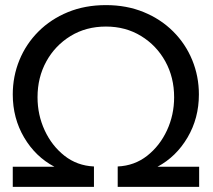

<svg xmlns="http://www.w3.org/2000/svg" viewBox="-20 -732 834 752"><path d="M30 0V-79H193Q119 -118 74.5 -193.5Q30 -269 30 -362Q30 -433 56 -496.5Q82 -560 130.5 -608.5Q179 -657 246 -684.5Q313 -712 395 -712Q476 -712 543 -684.5Q610 -657 658.5 -608.5Q707 -560 733 -496.5Q759 -433 759 -362Q759 -269 714.5 -193.5Q670 -118 597 -79H760V0H441V-80Q507 -83 556.5 -122Q606 -161 634 -221.5Q662 -282 662 -351Q662 -429 627.5 -491.5Q593 -554 532.5 -591Q472 -628 395 -628Q317 -628 256.5 -591Q196 -554 161.5 -491.5Q127 -429 127 -351Q127 -282 155 -221.5Q183 -161 232.5 -122Q282 -83 348 -80V0Z"/></svg>

Font: MuseoModerno
Style: Regular
Weight: 400
Designer: Pablo Cosgaya, Héctor Gatti, Marcela Romero, and the Authors of The MuseoModerno Project.
Foundry: Omnibus-Type Team
Version: Version 1.001